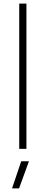

<svg xmlns="http://www.w3.org/2000/svg" viewBox="-20 -828 255 1068"><path d="M98 69H141L86 220H47ZM87 -808H127V0H87Z"/></svg>

Font: Encode Sans Normal
Style: Thin
Weight: 100
Designer: Pablo Impallari, Andres Torresi
Foundry: Pablo Impallari, Andres Torresi
Version: Version 1.000; ttfautohint (v1.00) -l 8 -r 50 -G 200 -x 14 -